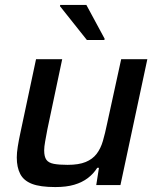

<svg xmlns="http://www.w3.org/2000/svg" viewBox="-20 -750 636 778"><path d="M204 8Q143 8 109.5 -5Q76 -18 62 -45Q48 -72 48 -112Q48 -131 52 -156Q56 -181 62 -209L126 -510H232L172 -226Q167 -199 163 -177Q159 -155 159 -141Q159 -115 168 -102.5Q177 -90 198.5 -86Q220 -82 254 -82Q299 -82 327 -93.5Q355 -105 371.5 -126.5Q388 -148 397 -179Q406 -210 414 -249L471 -510H577L468 0H370L381 -70H374Q359 -46 336 -28.5Q313 -11 281 -1.5Q249 8 204 8ZM332 -588 223 -725 224 -730H330L404 -593L403 -588Z"/></svg>

Font: Saira Thin Medium
Style: Italic
Weight: 500
Italic angle: -12°
Version: Version 1.101